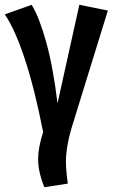

<svg xmlns="http://www.w3.org/2000/svg" viewBox="-30 -562 471 801"><path d="M210 -131 301 -542 420 -518 267 -23Q245 54 245 112Q245 148 253 204L155 219Q129 155 129 102Q129 54 150 -11Q114 -194 73 -317.5Q32 -441 -10 -502L102 -542Q133 -492 162 -389Q191 -286 210 -131Z"/></svg>

Font: Fira Sans Extra Condensed Medium
Style: Regular
Weight: 500
Width: 1
Designer: Carrois Corporate & Edenspiekermann AG
Foundry: Carrois Corporate GbR & Edenspiekermann AG
Version: Version 4.203